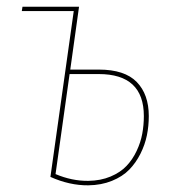

<svg xmlns="http://www.w3.org/2000/svg" viewBox="-20 -538 510 567"><path d="M272 -332.5Q348.1 -332.5 383.8 -295.9Q419.4 -259.3 419.4 -195.3Q419.4 -166 413.8 -138.4Q408.2 -110.8 394.8 -84Q381.3 -57.1 361.6 -36.9Q341.8 -16.6 310.5 -3.9Q279.3 8.8 240.7 9.3Q185.5 9.8 128.9 -15.6L197.8 -505.4H44.4L46.4 -518.1H213.4L187.5 -332.5ZM240.7 -3.9Q277.3 -4.4 306.4 -16.6Q335.4 -28.8 353.5 -47.9Q371.6 -66.9 383.5 -92.3Q395.5 -117.7 400.1 -143.1Q404.8 -168.5 404.8 -195.3Q404.8 -319.3 271.5 -319.3H185.5L144 -23.9Q192.4 -3.4 240.7 -3.9Z"/></svg>

Font: Fira Sans Compressed Hair
Style: Italic
Weight: 100
Width: 3
Italic angle: -8°
Designer: Carrois Corporate & Edenspiekermann AG
Foundry: Carrois Corporate GbR & Edenspiekermann AG
Version: Version 4.203;PS 004.203;hotconv 1.0.88;makeotf.lib2.5.64775